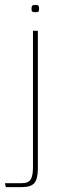

<svg xmlns="http://www.w3.org/2000/svg" viewBox="-70 -596 245 786"><path d="M-46 170 -50 154H18Q47 154 56 138Q65 122 65 90V-470H85V93Q85 136 71 153Q57 170 19 170ZM75 -546Q65 -546 62 -548.5Q59 -551 59 -560Q59 -569 62 -572.5Q65 -576 75 -576Q85 -576 87.5 -572.5Q90 -569 90 -560Q90 -551 87.5 -548.5Q85 -546 75 -546Z"/></svg>

Font: Smooch Sans Thin
Style: Regular
Weight: 100
Designer: Robert E. Leuschke
Foundry: Robert E. Leuschke
Version: Version 1.010